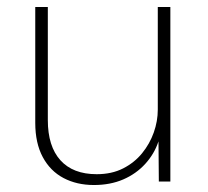

<svg xmlns="http://www.w3.org/2000/svg" viewBox="-20 -520 596 550"><path d="M249 10Q200 10 162 -10Q124 -30 102.5 -70Q81 -110 81 -168V-500H117V-176Q117 -101 153 -61Q189 -21 257 -21Q300 -21 332.5 -37.5Q365 -54 387 -81Q409 -108 420.5 -140.5Q432 -173 432 -206V-500H468V0H435L434 -115Q422 -79 396 -50.5Q370 -22 333 -6Q296 10 249 10Z"/></svg>

Font: Kantumruy Pro ExtraLight
Style: Regular
Weight: 250
Version: Version 1.002